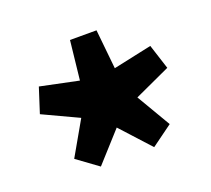

<svg xmlns="http://www.w3.org/2000/svg" viewBox="-83 -918 694 633"><g transform="rotate(-20 264.5 -601.5)"><path d="M171 -388 264 -491 358 -388 432 -442 362 -561 488 -619 460 -706 325 -677 311 -815H218L203 -678L69 -706L41 -619L165 -561L97 -442Z"/></g></svg>

Font: Noto Sans TC Black
Style: Regular
Weight: 900
Designer: Ryoko NISHIZUKA 西塚涼子 (kana, bopomofo & ideographs); Paul D. Hunt (Latin, Greek & Cyrillic); Sandoll Communications 산돌커뮤니
Foundry: Adobe
Version: Version 2.004;hotconv 1.0.118;makeotfexe 2.5.65603